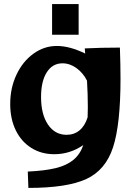

<svg xmlns="http://www.w3.org/2000/svg" viewBox="-20 -790 660 940"><path d="M388 -80Q323 -35 246 -35Q182 -35 133 -66Q84 -97 57 -152.5Q30 -208 30 -281Q30 -359 60.5 -424Q91 -489 143.5 -527Q196 -565 258 -565Q321 -565 397 -528L395 -553Q474 -557 567 -557Q570 -472 570 -405Q570 -181 533.5 -69Q497 43 402.5 86.5Q308 130 119 130L116 50Q200 46 253 33Q306 20 339 -7Q372 -34 388 -80ZM306 -130Q343 -130 369.5 -152Q396 -174 409 -216L410 -266Q410 -327 406 -395Q387 -433 354.5 -456.5Q322 -480 286 -480Q237 -480 209 -436Q181 -392 181 -315Q181 -230 215 -180Q249 -130 306 -130ZM235 -770H365V-620H235Z"/></svg>

Font: Otomanopee One
Style: Regular
Weight: 400
Designer: Das Ende der Wildnis
Foundry: Gutenberg Labo
Version: Version 3.005